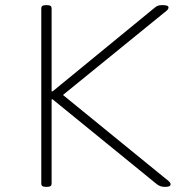

<svg xmlns="http://www.w3.org/2000/svg" viewBox="-20 -722 710 744"><path d="M156 2Q140 2 140 -10V-690Q140 -702 156 -702H164Q180 -702 180 -690V-368H184L578 -691Q586 -698 592.5 -700Q599 -702 606 -702H613Q621 -702 627 -700Q633 -698 633 -693Q633 -685 620 -676L224 -354L624 -28Q630 -24 635.5 -18.5Q641 -13 641 -8Q641 2 622 2H617Q601 2 588 -8L184 -337H180V-10Q180 2 164 2Z"/></svg>

Font: Asap Expanded Thin
Style: Regular
Weight: 100
Width: 7
Designer: Pablo Cosgaya
Foundry: Omnibus-Type
Version: Version 3.001; ttfautohint (v1.8.4.7-5d5b)